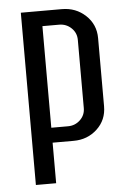

<svg xmlns="http://www.w3.org/2000/svg" viewBox="-51 -557 490 755"><g transform="rotate(-5 194.5 -180.0)"><path d="M60 -520H222Q277 -520 315.5 -484Q354 -448 354 -394V-125Q354 -71 316 -35.5Q278 0 223 0H140V160H60ZM206 -59Q234 -59 254 -78Q274 -97 274 -125V-394Q274 -422 254 -441Q234 -460 206 -460H140V-59Z"/></g></svg>

Font: Homenaje
Style: Regular
Weight: 400
Designer: Constanza Artigas Preller, Agustina Mingote
Foundry: Constanza Artigas Preller, Agustina Mingote
Version: Version 1.100